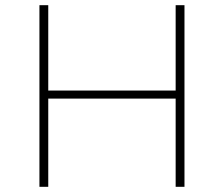

<svg xmlns="http://www.w3.org/2000/svg" viewBox="-20 -720 863 740"><path d="M657 -700V-371H166V-700H132V0H166V-340H657V0H691V-700Z"/></svg>

Font: Talent ExtraLight
Style: Regular
Weight: 200
Designer: Mike Powis
Version: Version 1.001;hotconv 1.0.109;makeotfexe 2.5.65596